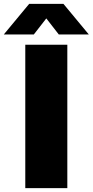

<svg xmlns="http://www.w3.org/2000/svg" viewBox="-76 -971 479 991"><path d="M54.5 0V-740H271.5V0ZM-56.5 -793 74.5 -951H251.5L382.5 -793H227.5L163 -876L98.5 -793Z"/></svg>

Font: Encode Sans Black
Style: Regular
Weight: 900
Designer: Multiple Designers
Foundry: Impallari Type
Version: Version 3.002; ttfautohint (v1.8.3) -l 8 -r 50 -G 200 -x 14 